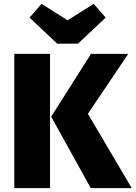

<svg xmlns="http://www.w3.org/2000/svg" viewBox="-20 -974 702 994"><path d="M465 -954 330 -869 195 -954 133 -883 276 -748H384L527 -883ZM239 -695H54V0H239ZM644 -695H451L245 -370L450 0H662L435 -385Z"/></svg>

Font: Fira Sans ExtraBold
Style: Regular
Weight: 800
Designer: bBox Type GmbH & Carrois Corporate GbR & Edenspiekermann AG
Foundry: bBox Type GmbH & Carrois Corporate GbR & Edenspiekermann AG
Version: Version 4.300;PS 004.300;hotconv 1.0.88;makeotf.lib2.5.64775